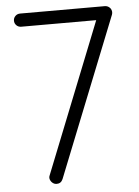

<svg xmlns="http://www.w3.org/2000/svg" viewBox="-54 -801 610 843"><g transform="rotate(-5 251.0 -379.5)"><path d="M468 -719 189 -19Q181 0 162 0Q157 0 151 -2Q140 -7 134.5 -18Q129 -29 134 -40L397 -701H67Q54 -701 45.5 -709.5Q37 -718 37 -730Q37 -742 45.5 -750.5Q54 -759 67 -759H440Q455 -759 465 -746Q473 -733 468 -719Z"/></g></svg>

Font: Hanken Light
Style: Light
Weight: 300
Designer: Alfredo Marco Pradil
Foundry: Hanken Design Co.
Version: Version 2.06 2014